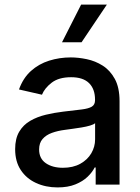

<svg xmlns="http://www.w3.org/2000/svg" viewBox="-20 -802 609 834"><path d="M230.1 12.1Q178.3 12.1 136.4 -7.3Q94.5 -26.6 70.1 -63.6Q45.8 -100.5 45.8 -154.1Q45.8 -200.3 63.6 -230.1Q81.3 -259.9 111.5 -277.3Q141.7 -294.7 179 -303.6Q216.3 -312.5 255 -317.1Q304 -322.8 334.5 -326.5Q365.1 -330.3 378.9 -338.8Q392.8 -347.3 392.8 -366.5V-369Q392.8 -415.5 366.7 -441.1Q340.6 -466.6 289.1 -466.6Q235.4 -466.6 204.7 -443Q174 -419.4 162.3 -390.6L62.5 -413.4Q80.3 -463.1 114.5 -493.8Q148.8 -524.5 193.5 -538.5Q238.3 -552.6 287.6 -552.6Q320.3 -552.6 357.1 -544.9Q393.8 -537.3 426 -517Q458.1 -496.8 478.7 -459.3Q499.3 -421.9 499.3 -362.2V0H395.6V-74.6H391.3Q381 -54 360.4 -34.1Q339.8 -14.2 307.5 -1.1Q275.2 12.1 230.1 12.1ZM253.2 -73.2Q297.2 -73.2 328.7 -90.6Q360.1 -108 376.6 -136.2Q393.1 -164.4 393.1 -196.7V-267Q387.4 -261.4 371.3 -256.6Q355.1 -251.8 334.5 -248.4Q313.9 -245 294.4 -242.4Q274.9 -239.7 261.7 -237.9Q230.8 -234 205.4 -224.8Q180 -215.6 165 -198.3Q149.9 -181.1 149.9 -152.7Q149.9 -113.3 179 -93.2Q208.1 -73.2 253.2 -73.2ZM249.3 -618.3 332.4 -782H444.2L334.2 -618.3Z"/></svg>

Font: InterMG Medium
Style: Regular
Weight: 500
Designer: Rasmus Andersson
Foundry: rsms
Version: Version 3.019;December 26, 2023;FontCreator 15.0.0.2955 64-b